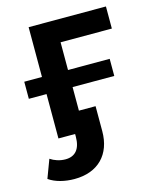

<svg xmlns="http://www.w3.org/2000/svg" viewBox="-111 -611 728 890"><g transform="rotate(-15 253.0 -166.5)"><path d="M112 0H192V13C192 72 166 102 119 102C92 102 66 93 47 80L14 168C45 190 90 201 136 201C250 201 317 131 317 20V-100H237V-213H437V-295H237V-428H483V-534H112V-295H27V-213H112Z"/></g></svg>

Font: Chess Sans SemiBold
Style: Regular
Weight: 600
Designer: Wolf Bōese
Foundry: Wolf Bōese
Version: Version 7.223;Glyphs 3.3 (3306)